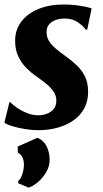

<svg xmlns="http://www.w3.org/2000/svg" viewBox="-20 -584 468 876"><path d="M378 -449H371Q361.5 -464 336.2 -481.8Q311 -499.5 275 -499.5Q253 -499.5 234.2 -492.8Q215.5 -486 204 -472.8Q192.5 -459.5 192.5 -438.5Q192 -417 202.2 -399.2Q212.5 -381.5 232.2 -364.2Q252 -347 279.5 -327.5Q307 -307.5 330.2 -285.8Q353.5 -264 367.8 -235Q382 -206 382 -165.5Q382 -121.5 363.8 -88.5Q345.5 -55.5 313.8 -33.8Q282 -12 241.2 -1Q200.5 10 154.5 10Q124.5 10 92.2 4.5Q60 -1 34.8 -8.8Q9.5 -16.5 0 -24.5L23 -118H27Q37 -106.5 57.2 -92.5Q77.5 -78.5 103 -68.2Q128.5 -58 154.5 -58Q174 -58 193 -64.8Q212 -71.5 224.5 -86.2Q237 -101 237 -125Q237 -146.5 225.5 -164.5Q214 -182.5 193.8 -199.5Q173.5 -216.5 147 -234.5Q124 -250.5 101.5 -272.5Q79 -294.5 64 -325.5Q49 -356.5 49 -398.5Q49 -448 77.2 -485.2Q105.5 -522.5 155.5 -543Q205.5 -563.5 272 -563.5Q298 -563.5 324.2 -560.5Q350.5 -557.5 370.2 -553.2Q390 -549 398 -545.5ZM110.5 272 63 252 63.5 241Q74 234 82 210Q90 186 89 162.5Q88.5 147 82 133.5Q75.5 120 61 111.5V84.5L151 44.5Q180 57 193 84.2Q206 111.5 206.5 142.5Q207 174 190.8 201.5Q174.5 229 152 247.8Q129.5 266.5 110.5 272Z"/></svg>

Font: Merriweather 28pt ExtraBold
Style: Italic
Weight: 800
Italic angle: -7.8°
Version: Version 2.101